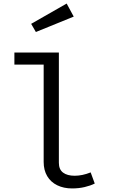

<svg xmlns="http://www.w3.org/2000/svg" viewBox="-20 -1055 655 1087"><path d="M313.3 -133.3Q313.3 -95.4 337.2 -77.7Q361 -60 402.6 -60Q446.2 -60 493.3 -79L516.4 -15.9Q491.8 -3.6 459 4.1Q426.2 11.8 388.2 11.8Q340.5 11.8 303.8 -6.2Q267.2 -24.1 247.2 -57.9Q227.2 -91.8 227.2 -137.9V-689.2H61.5V-757.4H313.3ZM156.4 -920 357.4 -1034.9 397.4 -961 183.1 -873.8Z"/></svg>

Font: Fira Code
Style: Regular
Weight: 400
Designer: Carrois Corporate, Edenspiekermann AG, Nikita Prokopov
Foundry: Carrois Corporate, Edenspiekermann AG, Nikita Prokopov
Version: Version 5.002